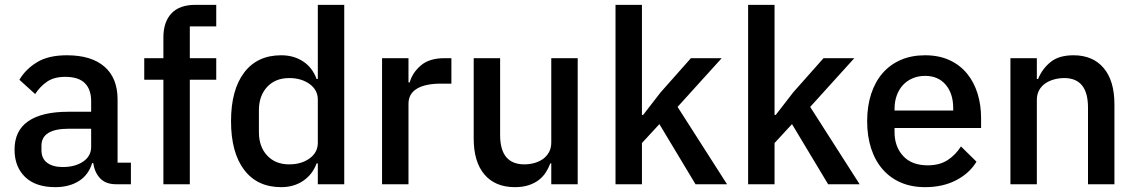

<svg xmlns="http://www.w3.org/2000/svg" viewBox="-20 -760 4690 792"><path d="M459 0Q416 0 393 -24.5Q370 -49 365 -87H360Q345 -38 305 -13Q265 12 208 12Q127 12 83.5 -30Q40 -72 40 -143Q40 -221 96.5 -260Q153 -299 262 -299H356V-343Q356 -391 330 -417Q304 -443 249 -443Q203 -443 174 -423Q145 -403 125 -372L60 -431Q86 -475 133 -503.5Q180 -532 256 -532Q357 -532 411 -485Q465 -438 465 -350V-89H520V0ZM239 -71Q290 -71 323 -93.5Q356 -116 356 -154V-229H264Q151 -229 151 -159V-141Q151 -106 174.5 -88.5Q198 -71 239 -71Z M654 -431H575V-520H654V-606Q654 -669 687 -704.5Q720 -740 786 -740H872V-651H763V-520H872V-431H763V0H654Z M1291 -86H1286Q1269 -40 1230.5 -14Q1192 12 1140 12Q1041 12 987 -59.5Q933 -131 933 -260Q933 -389 987 -460.5Q1041 -532 1140 -532Q1192 -532 1230.5 -506.5Q1269 -481 1286 -434H1291V-740H1400V0H1291ZM1173 -82Q1223 -82 1257 -106.5Q1291 -131 1291 -171V-349Q1291 -389 1257 -413.5Q1223 -438 1173 -438Q1116 -438 1082 -401.5Q1048 -365 1048 -305V-215Q1048 -155 1082 -118.5Q1116 -82 1173 -82Z M1556 0V-520H1665V-420H1670Q1681 -460 1716 -490Q1751 -520 1813 -520H1842V-415H1799Q1734 -415 1699.5 -394Q1665 -373 1665 -332V0Z M2254 -86H2250Q2243 -67 2231.5 -49Q2220 -31 2202.5 -17.5Q2185 -4 2160.5 4Q2136 12 2104 12Q2023 12 1978.5 -40Q1934 -92 1934 -189V-520H2043V-203Q2043 -82 2143 -82Q2164 -82 2184 -87.5Q2204 -93 2219.5 -104Q2235 -115 2244.5 -132Q2254 -149 2254 -172V-520H2363V0H2254Z M2519 -740H2628V-286H2633L2705 -379L2830 -520H2957L2775 -319L2979 0H2849L2700 -248L2628 -170V0H2519Z M3066 -740H3175V-286H3180L3252 -379L3377 -520H3504L3322 -319L3526 0H3396L3247 -248L3175 -170V0H3066Z M3796 12Q3740 12 3696 -7Q3652 -26 3621 -61.5Q3590 -97 3573.5 -147.5Q3557 -198 3557 -260Q3557 -322 3573.5 -372.5Q3590 -423 3621 -458.5Q3652 -494 3696 -513Q3740 -532 3796 -532Q3853 -532 3896.5 -512Q3940 -492 3969 -456.5Q3998 -421 4012.5 -374Q4027 -327 4027 -273V-232H3670V-215Q3670 -155 3705.5 -116.5Q3741 -78 3807 -78Q3855 -78 3888 -99Q3921 -120 3944 -156L4008 -93Q3979 -45 3924 -16.5Q3869 12 3796 12ZM3796 -447Q3768 -447 3744.5 -437Q3721 -427 3704.5 -409Q3688 -391 3679 -366Q3670 -341 3670 -311V-304H3912V-314Q3912 -374 3881 -410.5Q3850 -447 3796 -447Z M4148 0V-520H4257V-434H4262Q4279 -476 4313.5 -504Q4348 -532 4408 -532Q4488 -532 4532.5 -479.5Q4577 -427 4577 -330V0H4468V-316Q4468 -438 4370 -438Q4349 -438 4328.5 -432.5Q4308 -427 4292 -416Q4276 -405 4266.5 -388Q4257 -371 4257 -348V0Z"/></svg>

Font: IBM Plex Sans Hebrew Medium
Style: Regular
Weight: 500
Designer: Mike Abbink, Paul van der Laan, Pieter van Rosmalen, Yanek Iontef
Foundry: Bold Monday
Version: Version 1.2